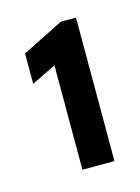

<svg xmlns="http://www.w3.org/2000/svg" viewBox="-55 -697 236 323"><g transform="rotate(-15 63.5 -535.0)"><path d="M51 -592.3 8.4 -571.5V-624.4L80.4 -660.4H106.8V-410.5H51Z"/></g></svg>

Font: League Spartan Extralight
Style: Regular
Weight: 200
Foundry: The League of Moveable Type
Version: Version 2.300; ttfautohint (v1.8.3)